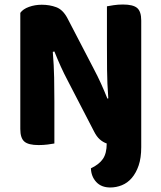

<svg xmlns="http://www.w3.org/2000/svg" viewBox="-20 -636 715 851"><path d="M606 16Q606 64 594.5 97.5Q583 131 564 153Q545 175 520 185Q495 195 469 195Q429 195 406.5 170.5Q384 146 383 110Q419 93 436 68.5Q453 44 453 0Q436 -6 422 -18.5Q408 -31 397 -53L281 -277Q264 -309 249.5 -341Q235 -373 221 -408L214 -406Q219 -346 220 -291.5Q221 -237 221 -186V0Q211 2 191.5 4.5Q172 7 151 7Q106 7 88 -8.5Q70 -24 70 -64V-579Q82 -596 108.5 -605.5Q135 -615 165 -615Q200 -615 229.5 -604Q259 -593 279 -555L396 -330Q413 -298 427.5 -266Q442 -234 456 -199L460 -200Q455 -267 454.5 -327Q454 -387 454 -442V-608Q464 -610 483.5 -613Q503 -616 525 -616Q570 -616 588 -600.5Q606 -585 606 -545V16Z"/></svg>

Font: Baloo Paaji 2
Style: Bold
Weight: 700
Designer: Shuchita Grover, Noopur Datye and Ek Type
Foundry: Ek Type
Version: Version 1.640;hotconv 1.0.111;makeotfexe 2.5.65597; ttfautoh